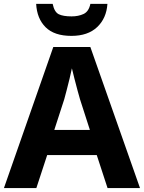

<svg xmlns="http://www.w3.org/2000/svg" viewBox="-20 -956 732 976"><path d="M0 0 250.9 -717H439.3L691.7 0H526.7L471.8 -167.9H219.9L164.8 0ZM256 -295.5H436.9L386.8 -451.1Q382.6 -465.8 374.3 -495.7Q366.1 -525.5 358.1 -557.5Q350.1 -589.4 345.5 -608.7Q341.1 -586.3 333.7 -556.4Q326.4 -526.4 319.1 -498.4Q311.7 -470.4 306.5 -451.1ZM526.1 -936.3Q521.1 -862.9 473.9 -818.3Q426.7 -773.6 343.1 -773.6Q256.3 -773.6 212 -817.4Q167.8 -861.3 163.8 -936.3H247.7Q256.4 -894.7 278.6 -883.7Q300.9 -872.7 343.8 -872.7Q378.6 -872.7 404.9 -885Q431.3 -897.3 439.4 -936.3Z"/></svg>

Font: Noto Sans Symbols
Style: Regular
Weight: 400
Designer: Monotype Design Team
Foundry: Monotype Imaging Inc.
Version: Version 2.002